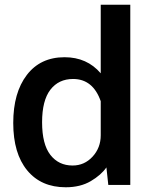

<svg xmlns="http://www.w3.org/2000/svg" viewBox="-20 -782 652 812"><path d="M95 -61.5C134.3 -13.8 188.7 10 258 10C299.3 10 334.7 1.3 364 -16C393.3 -33.3 415.3 -52.7 430 -74L438 0H531V-762H406V-472C367.3 -517.3 316.3 -540 253 -540C185 -540 131.8 -515 93.5 -465C55.2 -415 36 -347.3 36 -262C36 -176 55.7 -109.2 95 -61.5ZM371.5 -119.5C348.5 -94.5 320.3 -82 287 -82C247.7 -82 216.3 -97 193 -127C169.7 -157 158 -203 158 -265C158 -326.3 169.7 -372.2 193 -402.5C216.3 -432.8 248.3 -448 289 -448C345 -448 384 -416.7 406 -354V-210C406 -174.7 394.5 -144.5 371.5 -119.5Z"/></svg>

Font: Morrison SemiBold
Style: Regular
Weight: 600
Designer: Pablo Impallari, Rodrigo Fuenzalida (Modified by Dan O. Williams)
Version: Version 0.030; ttfautohint (v1.8.1)